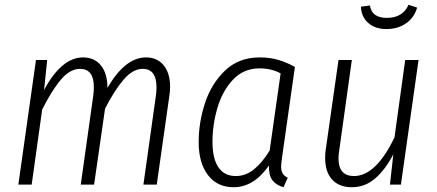

<svg xmlns="http://www.w3.org/2000/svg" viewBox="-20 -775 1834 806"><path d="M694 -411Q694 -393 691 -373L638 0H582L634 -370Q637 -391 637 -408Q637 -486 579 -486Q538 -486 499.5 -441.5Q461 -397 421 -319L375 0H319L371 -370Q374 -391 374 -409Q374 -486 316 -486Q274 -486 235.5 -440.5Q197 -395 157 -315L113 0H57L131 -523H178L165 -397Q238 -534 329 -534Q376 -534 403.5 -500.5Q431 -467 431 -406Q505 -534 593 -534Q640 -534 667 -501Q694 -468 694 -411Z M1218 -494 1164 -114Q1160 -84 1160 -76Q1160 -58 1166.5 -47Q1173 -36 1188 -29L1170 11Q1139 2 1123.5 -18.5Q1108 -39 1109 -80Q1045 11 961 11Q892 11 853 -40Q814 -91 814 -179Q814 -262 841 -343.5Q868 -425 925.5 -479.5Q983 -534 1070 -534Q1112 -534 1147 -524Q1182 -514 1218 -494ZM872 -180Q872 -109 897 -72.5Q922 -36 970 -36Q1011 -36 1045.5 -63.5Q1080 -91 1112 -143L1158 -467Q1119 -488 1070 -488Q1003 -488 958.5 -441Q914 -394 893 -323Q872 -252 872 -180Z M1345 -111Q1345 -133 1347 -144L1401 -523H1457L1404 -143Q1401 -125 1401 -110Q1401 -36 1466 -36Q1558 -36 1636 -198L1681 -523H1737L1663 0H1617L1631 -127Q1597 -62 1554.5 -25.5Q1512 11 1457 11Q1404 11 1374.5 -21Q1345 -53 1345 -111ZM1495 -747 1533 -752Q1537 -725 1555 -712.5Q1573 -700 1604 -700Q1671 -700 1695 -755L1731 -743Q1719 -701 1684.5 -677Q1650 -653 1602 -653Q1555 -653 1526 -678.5Q1497 -704 1495 -747Z"/></svg>

Font: Fira Sans Condensed Light
Style: Italic
Weight: 300
Width: 3
Italic angle: -8°
Designer: Carrois Corporate & Edenspiekermann AG
Foundry: Carrois Corporate GbR & Edenspiekermann AG
Version: Version 4.203